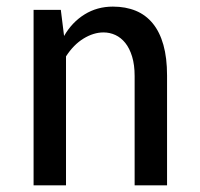

<svg xmlns="http://www.w3.org/2000/svg" viewBox="-20 -558 602 578"><path d="M163.1 -528.3 172.9 -449.7Q196.8 -491.2 234.6 -514.6Q272.5 -538.1 319.8 -538.1Q358.4 -538.1 388.7 -525.6Q418.9 -513.2 439.9 -487.5Q460.9 -461.9 471.9 -422.9Q482.9 -383.8 482.9 -330.6V0H385.3V-329.1Q385.3 -362.8 377.7 -387.7Q370.1 -412.6 357.2 -428.7Q344.2 -444.8 327.4 -452.6Q310.5 -460.4 291.5 -460.4Q261.7 -460.4 231.4 -441.9Q201.2 -423.3 178.7 -388.2V0H81.1V-528.3Z"/></svg>

Font: Ufes Sans
Style: Regular
Weight: 400
Designer: Ricardo Esteves, Filipe Motta, Cassio Ferreira, Ana Quintelato & Breno Mello
Foundry: ProDesignUfes - Ricardo Esteves, Filipe Motta, Cassio Ferreira, Ana Quintelato & Breno Mello (This is a derivative work,
Version: Version 2.0